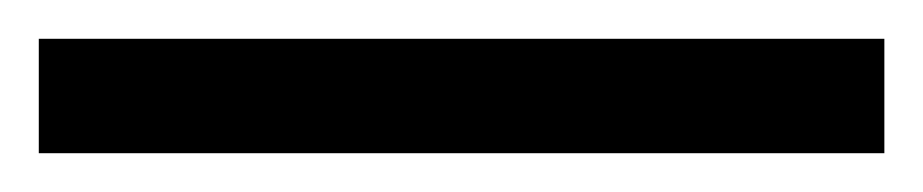

<svg xmlns="http://www.w3.org/2000/svg" viewBox="-25 -839 476 99"><path d="M-5 -760H431V-819H-5Z"/></svg>

Font: Noto Serif Armenian SemiCondensed SemiBold
Style: Regular
Weight: 600
Width: 4
Designer: Monotype Design Team
Foundry: Monotype Imaging Inc.
Version: Version 2.008